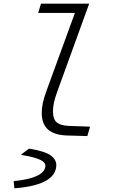

<svg xmlns="http://www.w3.org/2000/svg" viewBox="-20 -730 654 1040"><path d="M202 -710H437L422 -660H187ZM234 -244 404 -710H463L291 -236Q277 -197 272 -173.5Q267 -150 267 -127Q267 -84 287.5 -67Q308 -50 352 -48L468 -44L453 7L345 4Q275 2 240.5 -28Q206 -58 206 -119Q206 -143 212 -172Q218 -201 234 -244ZM58 290 54 252 55 251Q122 244 159 231Q196 218 211 201.5Q226 185 226 168Q226 157 215.5 147Q205 137 177 127.5Q149 118 96 109V106L137 75Q223 89 254 111.5Q285 134 285 164Q285 187 273.5 207.5Q262 228 235.5 245Q209 262 165.5 273.5Q122 285 58 290Z"/></svg>

Font: Intel One Mono Light
Style: Italic
Weight: 300
Italic angle: -16°
Monospace: yes
Designer: Fred Shallcrass
Foundry: Frere-Jones Type LLC
Version: Version 1.004